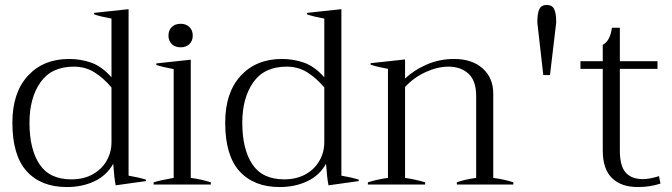

<svg xmlns="http://www.w3.org/2000/svg" viewBox="-20 -745 2714 775"><path d="M30 -250Q30 -371 92.5 -439Q155 -507 259 -507Q306 -507 348.5 -492Q391 -477 430 -433V-670Q386 -678 360 -687V-693L499 -708V-36Q540 -29 569 -20V-14L447 3Q441 -26 437 -84Q411 -37 361.5 -13.5Q312 10 250 10Q146 10 88 -53.5Q30 -117 30 -250ZM430 -171V-392Q397 -431 360.5 -453.5Q324 -476 278 -476Q188 -476 143.5 -413Q99 -350 99 -249Q99 -143 139.5 -82Q180 -21 268 -21Q317 -21 353.5 -41Q390 -61 410 -95.5Q430 -130 430 -171Z M660 -601Q660 -623 673.5 -636Q687 -649 709 -649Q731 -649 744.5 -636Q758 -623 758 -601Q758 -580 744.5 -567Q731 -554 709 -554Q687 -554 673.5 -567Q660 -580 660 -601ZM600 -9Q625 -17 681 -27V-466Q637 -474 611 -483V-489L750 -504V-27Q795 -21 831 -9V0H600Z M889 -250Q889 -371 951.5 -439Q1014 -507 1118 -507Q1165 -507 1207.5 -492Q1250 -477 1289 -433V-670Q1245 -678 1219 -687V-693L1358 -708V-36Q1399 -29 1428 -20V-14L1306 3Q1300 -26 1296 -84Q1270 -37 1220.5 -13.5Q1171 10 1109 10Q1005 10 947 -53.5Q889 -117 889 -250ZM1289 -171V-392Q1256 -431 1219.5 -453.5Q1183 -476 1137 -476Q1047 -476 1002.5 -413Q958 -350 958 -249Q958 -143 998.5 -82Q1039 -21 1127 -21Q1176 -21 1212.5 -41Q1249 -61 1269 -95.5Q1289 -130 1289 -171Z M2052 -9V0H1824V-9Q1857 -21 1902 -27V-358Q1902 -419 1871 -447.5Q1840 -476 1790 -476Q1746 -476 1698 -454Q1650 -432 1615 -394V-27Q1661 -20 1696 -9V0H1465V-9Q1502 -21 1546 -27V-467Q1502 -475 1476 -484V-490L1615 -505V-428Q1651 -462 1702.5 -484.5Q1754 -507 1813 -507Q1885 -507 1928 -469Q1971 -431 1971 -367V-27Q2021 -20 2052 -9Z M2149 -653V-658Q2149 -691 2157 -708Q2165 -725 2187 -725Q2209 -725 2217 -708Q2225 -691 2225 -659V-653L2200 -442H2173Z M2646 -4Q2604 10 2555 10Q2487 10 2450 -26.5Q2413 -63 2413 -137V-467H2323V-498H2413V-564Q2443 -580 2450 -633H2482V-498H2634V-467H2482V-137Q2482 -75 2505.5 -48.5Q2529 -22 2575 -22Q2602 -22 2640 -34Z"/></svg>

Font: Trirong Light
Style: Regular
Weight: 300
Designer: Katatrad Team
Foundry: CadsonDemak
Version: Version 1.001